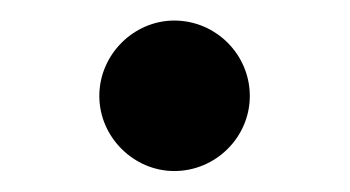

<svg xmlns="http://www.w3.org/2000/svg" viewBox="-20 -157 337 185"><path d="M147.9 7.8C188 7.8 220.7 -24.9 220.7 -64.5C220.7 -104.5 188 -137.2 147.9 -137.2C108.9 -137.2 75.7 -104.5 75.7 -64.5C75.7 -24.9 108.9 7.8 147.9 7.8Z"/></svg>

Font: Now ExtraBold
Style: Regular
Weight: 800
Designer: Alfredo Marco Pradil
Foundry: Alfredo Marco Pradil
Version: Version 1.200;hotconv 1.0.109;makeotfexe 2.5.65596